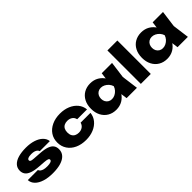

<svg xmlns="http://www.w3.org/2000/svg" viewBox="214 -1940 3126 3126"><g transform="rotate(-45 1777.0 -376.5)"><path d="M740 -191Q740 -122 697.5 -75.5Q655 -29 577.5 -6Q500 17 394 17Q285 17 202.5 -9Q120 -35 73.5 -83Q27 -131 24 -194H256Q263 -173 282 -158Q301 -143 331.5 -135Q362 -127 406 -127Q460 -127 488.5 -138.5Q517 -150 517 -172Q517 -191 494.5 -199.5Q472 -208 419 -212L322 -219Q217 -226 155 -248Q93 -270 66 -306.5Q39 -343 39 -393Q39 -459 81 -503Q123 -547 198 -568.5Q273 -590 374 -590Q473 -590 550 -565Q627 -540 673.5 -494.5Q720 -449 727 -389H495Q490 -408 474 -422.5Q458 -437 431 -445.5Q404 -454 363 -454Q313 -454 288 -442Q263 -430 263 -409Q263 -392 278.5 -383.5Q294 -375 337 -372L466 -363Q570 -357 629.5 -335.5Q689 -314 714.5 -278Q740 -242 740 -191Z M1520 -247Q1512 -168 1463 -108.5Q1414 -49 1335.5 -16Q1257 17 1159 17Q1052 17 969.5 -21Q887 -59 841 -128Q795 -197 795 -286Q795 -377 841 -445Q887 -513 969.5 -551.5Q1052 -590 1159 -590Q1257 -590 1335.5 -557Q1414 -524 1463 -465Q1512 -406 1520 -326H1293Q1283 -373 1247 -397.5Q1211 -422 1159 -422Q1119 -422 1089 -406.5Q1059 -391 1043 -360.5Q1027 -330 1027 -286Q1027 -242 1043 -212Q1059 -182 1089 -166.5Q1119 -151 1159 -151Q1211 -151 1247 -177.5Q1283 -204 1293 -247Z M2105 0 2078 -204 2106 -286 2078 -367 2105 -573H2343L2305 -287L2343 0ZM2156 -286Q2144 -195 2103.5 -126.5Q2063 -58 1999.5 -20.5Q1936 17 1854 17Q1771 17 1707 -21Q1643 -59 1607.5 -127.5Q1572 -196 1572 -286Q1572 -378 1607.5 -446.5Q1643 -515 1707 -552.5Q1771 -590 1854 -590Q1936 -590 1999.5 -553Q2063 -516 2104 -447.5Q2145 -379 2156 -286ZM1803 -286Q1803 -248 1818.5 -219Q1834 -190 1862 -173Q1890 -156 1926 -156Q1963 -156 1997 -173Q2031 -190 2057 -219Q2083 -248 2095 -286Q2083 -324 2057 -353.5Q2031 -383 1997 -400Q1963 -417 1926 -417Q1890 -417 1862 -400Q1834 -383 1818.5 -353.5Q1803 -324 1803 -286Z M2433 -770H2662V0H2433Z M3278 0 3251 -204 3279 -286 3251 -367 3278 -573H3516L3478 -287L3516 0ZM3329 -286Q3317 -195 3276.5 -126.5Q3236 -58 3172.5 -20.5Q3109 17 3027 17Q2944 17 2880 -21Q2816 -59 2780.5 -127.5Q2745 -196 2745 -286Q2745 -378 2780.5 -446.5Q2816 -515 2880 -552.5Q2944 -590 3027 -590Q3109 -590 3172.5 -553Q3236 -516 3277 -447.5Q3318 -379 3329 -286ZM2976 -286Q2976 -248 2991.5 -219Q3007 -190 3035 -173Q3063 -156 3099 -156Q3136 -156 3170 -173Q3204 -190 3230 -219Q3256 -248 3268 -286Q3256 -324 3230 -353.5Q3204 -383 3170 -400Q3136 -417 3099 -417Q3063 -417 3035 -400Q3007 -383 2991.5 -353.5Q2976 -324 2976 -286Z"/></g></svg>

Font: Unbounded ExtraBold
Style: Regular
Weight: 800
Designer: Luke Prowse, Jean-Baptiste Morizot, Fátima Lázaro, Florian Runge
Foundry: NaN
Version: Version 1.701;gftools[0.9.28.dev5+ged2979d]